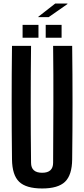

<svg xmlns="http://www.w3.org/2000/svg" viewBox="-20 -1060 477 1088"><path d="M219 8Q128 8 88.5 -30Q49 -68 48 -157Q44 -478 48 -800H156Q154 -640 154 -469Q154 -298 156 -138Q156 -81 219 -81Q281 -81 281 -138Q282 -298 282.5 -469Q283 -640 281 -800H389Q393 -478 389 -157Q388 -68 348.5 -30Q309 8 219 8ZM239 -846V-919H329V-846ZM108 -846V-919H198V-846ZM197 -963V-965L293 -1040H362V-1037L256 -963Z"/></svg>

Font: Big Shoulders Display
Style: Bold
Weight: 700
Designer: Patric King
Foundry: XO Type Co
Version: Version 1.000; ttfautohint (v1.8.2)